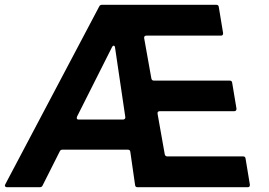

<svg xmlns="http://www.w3.org/2000/svg" viewBox="-58 -783 1124 803"><path d="M-29 0Q-34 0 -36.5 -3.5Q-39 -7 -36 -12L357 -756Q360 -763 369 -763H846Q856 -763 857 -754L875 -645V-643Q875 -634 866 -634H554Q549 -634 546.5 -631Q544 -628 545 -623L575 -455Q577 -446 585 -446H902Q912 -446 913 -437L931 -329V-327Q931 -323 928.5 -320.5Q926 -318 922 -318H610Q605 -318 602.5 -315Q600 -312 601 -307L631 -138Q633 -129 641 -129H958Q968 -129 969 -120L987 -11V-9Q987 0 978 0H517Q508 0 507 -9L487 -148Q486 -157 477 -157H203Q195 -157 192 -150L120 -7Q117 0 108 0ZM457 -283Q461 -283 464 -286Q467 -289 466 -294L423 -585Q422 -592 417 -592Q414 -592 411 -587L264 -295Q263 -293 263 -290Q263 -283 271 -283Z"/></svg>

Font: Open Sauce Two
Style: Bold Italic
Weight: 700
Italic angle: -10°
Designer: Alfredo Marco Pradil
Foundry: Creative Sauce Fz LLC
Version: Version 1.477